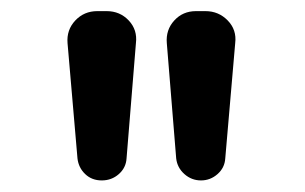

<svg xmlns="http://www.w3.org/2000/svg" viewBox="-20 -800 540 340"><path d="M292 -519.5 275.4 -723.6Q273.4 -747.1 288.6 -763.7Q303.7 -780.3 327.1 -780.3H343.8Q367.2 -780.3 383.3 -763.7Q399.4 -747.1 396.5 -723.6L378.9 -519.5Q377.9 -502.9 365.2 -491.7Q352.5 -480.5 335.9 -480.5Q319.3 -480.5 306.6 -491.7Q293.9 -502.9 292 -519.5ZM117.2 -519.5 99.6 -723.6Q97.7 -747.1 113.3 -763.7Q128.9 -780.3 152.3 -780.3H168.9Q192.4 -780.3 208 -763.7Q223.6 -747.1 220.7 -723.6L204.1 -519.5Q203.1 -502.9 190.4 -491.7Q177.7 -480.5 160.2 -480.5Q142.6 -480.5 130.9 -491.7Q119.1 -502.9 117.2 -519.5Z"/></svg>

Font: Rounded Mgen+ 2m medium
Style: Regular
Weight: 500
Designer: [Source Han Sans]
Ryoko NISHIZUKA  (kana & ideographs); Paul D. Hunt (Latin, Greek & Cyrillic); Wenlong ZHANG  (bopomofo
Version: Version 1.059.20150602